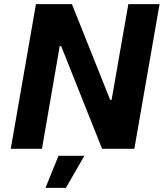

<svg xmlns="http://www.w3.org/2000/svg" viewBox="-20 -720 792 929"><path d="M32 0H183L269 -497H276L474 0H630L752 -700H601L520 -237H513L328 -700H154ZM200 189H299L388 34H263Z"/></svg>

Font: Fixel Display 20240404
Style: Bold Italic
Weight: 700
Italic angle: -10°
Designer: AlfaBravo + MacPaw
Foundry: Kyrylo Tkachov, Marchela Mozhyna, Serhii Makarenko, Maria Weinstein, Zakhar Kryvoshyya
Version: Version 1.211;Glyphs 3.2 (3225)